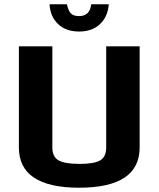

<svg xmlns="http://www.w3.org/2000/svg" viewBox="-20 -865 739 895"><path d="M631 -649H475V-178C475 -148.7 465.7 -128.5 447 -117.5C428.3 -106.5 396.3 -101 351 -101C305 -101 272.3 -106.5 253 -117.5C233.7 -128.5 224 -148.7 224 -178V-649H68V-178C68 -52.7 161.7 10 349 10C537 10 631 -52.7 631 -178ZM487 -845H405C401 -808.3 382.3 -790 349 -790C331 -790 318 -794.3 310 -803C302 -811.7 296 -825.7 292 -845H211C213 -807 226.2 -776.3 250.5 -753C274.8 -729.7 307.7 -718 349 -718C389.7 -718 422.2 -729.7 446.5 -753C470.8 -776.3 484.3 -807 487 -845Z"/></svg>

Font: Play
Style: Bold
Weight: 700
Designer: Jonas Hecksher
Foundry: Jonas Hecksher, Playtypeª, e-types AS
Version: Version 1.002